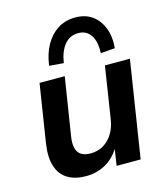

<svg xmlns="http://www.w3.org/2000/svg" viewBox="-114 -844 820 942"><g transform="rotate(-15 296.5 -373.0)"><path d="M206 10Q152 10 114.5 -12.5Q77 -35 62 -81.5Q47 -128 58 -198L104 -491H232L186 -200Q180 -165 185.5 -140.5Q191 -116 209 -104Q227 -92 257 -92Q294 -92 322.5 -109Q351 -126 370 -156.5Q389 -187 395 -227L436 -491H563L486 0H364L379 -100H386Q359 -47 312.5 -18.5Q266 10 206 10ZM244 -554 171 -560Q179 -620 204 -664Q229 -708 267.5 -732Q306 -756 356 -756Q406 -756 440.5 -731.5Q475 -707 492.5 -663Q510 -619 505 -560L432 -554Q435 -612 413.5 -645Q392 -678 350 -678Q307 -678 280 -645Q253 -612 244 -554Z"/></g></svg>

Font: Nunito Sans 11pt
Style: Bold Italic
Weight: 700
Italic angle: -9°
Version: Version 3.101;gftools[0.9.27]